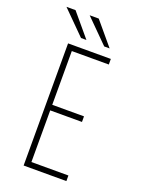

<svg xmlns="http://www.w3.org/2000/svg" viewBox="-163 -958 776 1034"><g transform="rotate(20 225.0 -441.0)"><path d="M108 0V-700H353V-668H141V-360H323V-328H141V-32H353V0ZM296.5 -751 165.5 -882H217.5L327.5 -751ZM163.5 -751 32.5 -882H84.5L194.5 -751Z"/></g></svg>

Font: Trispace Condensed Thin
Style: Regular
Weight: 100
Width: 3
Designer: Tyler Finck
Foundry: Etcetera Type Company
Version: Version 1.210; ttfautohint (v1.8.3)